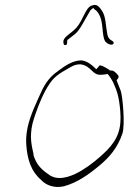

<svg xmlns="http://www.w3.org/2000/svg" viewBox="-20 -740 520 776"><path d="M92 -227C86 -199 85 -178 86 -158C90 -94 107 -46 146 -13C164 7 197 22 238 13C293 -2 339 -35 382 -71C422 -104 455 -142 475 -201C486 -237 476 -348 468 -373C461 -389 457 -402 451 -416C456 -421 462 -427 458 -435L450 -444C441 -453 434 -456 429 -455H424L423 -457C414 -462 406 -468 397 -472L388 -475C383 -477 382 -476 378 -470L369 -460L362 -467C350 -479 330 -494 309 -496C275 -496 242 -474 216 -454H215V-453C186 -434 163 -406 146 -367C127 -325 103 -276 92 -227ZM111 -239C114 -252 119 -266 124 -281C138 -322 157 -367 180 -401C200 -431 222 -444 250 -460C266 -469 280 -480 304 -480H306C352 -473 351 -434 391 -438H392C399 -438 408 -440 415 -441C417 -439 420 -434 421 -434C427 -426 431 -418 437 -408C453 -373 461 -349 466 -292C472 -221 457 -179 412 -132C380 -101 348 -74 310 -51C280 -33 226 -7 186 -29H185C169 -40 156 -49 142 -64C128 -79 121 -96 115 -114L116 -115C108 -151 99 -185 111 -239ZM236 -571C237 -560 238 -557 246 -558C252 -559 251 -566 252 -578C262 -586 276 -597 284 -603C305 -621 322 -660 343 -694C343 -694 345 -698 346 -699L357 -708L362 -702C368 -699 374 -693 379 -684V-685V-684C400 -650 390 -599 405 -573C416 -560 434 -555 439 -564C440 -566 439 -572 436 -573H435V-574C423 -580 417 -587 414 -600C407 -635 408 -673 393 -695C382 -712 371 -727 350 -717H349C325 -707 317 -661 289 -628L288 -627C275 -614 269 -610 254 -598C239 -586 236 -578 236 -571Z"/></svg>

Font: Stray Cat
Style: ExLtObl
Weight: 200
Version: Version 1.0